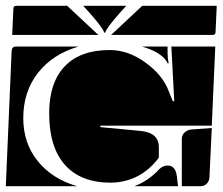

<svg xmlns="http://www.w3.org/2000/svg" viewBox="-20 -650 765 660"><path d="M0 -10 20 -475Q21 -490 35 -490H250Q161 -464 110.5 -399.5Q60 -335 60 -244Q60 -158 109.5 -96.5Q159 -35 245 -10ZM605 -10V-173Q605 -186 615 -195Q625 -204 639 -205L708 -210L700 -40Q699 -27 690.5 -18.5Q682 -10 670 -10ZM442 -10Q490 -28 527 -68Q540 -81 556 -81Q584 -81 588 -43L592 -10ZM149 -260Q149 -366 202.5 -422Q256 -478 357 -478Q421 -478 480 -435Q539 -392 559 -339L574 -302H579L569 -490H720L708 -218H325V-213L463 -200Q526 -194 526 -144V-108Q463 -24 361 -22Q258 -22 203.5 -83Q149 -144 149 -260ZM468 -490H556V-467Q556 -449 560 -433L556 -432Q554 -439 546 -448Q523 -474 468 -490ZM22 -530 26 -620Q26 -630 36 -630H211L318 -530ZM362 -530 469 -630H725L721 -540Q721 -530 711 -530ZM266 -630H414L394 -608Q345 -553 342 -538H338Q335 -553 286 -608Z"/></svg>

Font: PrimecolorCV1
Style: Medium
Weight: 500
Designer: gluk
Foundry: gluk
Version: Version 0.672